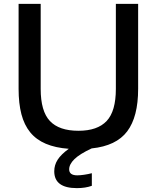

<svg xmlns="http://www.w3.org/2000/svg" viewBox="-20 -760 809 991"><path d="M377 211Q260 211 260 124Q260 92 277.5 64.5Q295 37 335 8Q266 3 216.5 -18Q167 -39 136 -77Q105 -115 90.5 -170.5Q76 -226 76 -301V-740H190V-301Q190 -186 237.5 -135.5Q285 -85 385 -85Q483 -85 530.5 -135.5Q578 -186 578 -301V-740H693V-301Q693 -157 636.5 -82Q580 -7 453 6Q391 35 364 61.5Q337 88 337 114Q337 145 379 145Q393 145 414 142Q435 139 454 134V199Q421 211 377 211Z"/></svg>

Font: EncodeSans
Style: Medium
Weight: 500
Designer: Pablo Impallari, Andres Torresi
Foundry: Pablo Impallari, Andres Torresi
Version: Version 1.000; ttfautohint (v1.4.1)